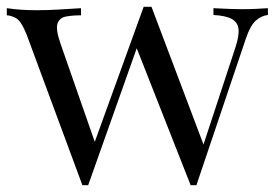

<svg xmlns="http://www.w3.org/2000/svg" viewBox="-20 -539 810 564"><path d="M218 -515V-494Q193 -494 174 -490.5Q155 -487 149 -470Q143 -453 158 -410L262 -112L255 -113L402 -519L422 -511L239 5Q235 5 231 5Q227 5 222 5L58 -438Q42 -478 26.5 -486Q11 -494 0 -494V-515Q20 -512 41.5 -510.5Q63 -509 88 -509Q119 -509 153.5 -511Q188 -513 218 -515ZM767 -515V-495Q748 -493 731.5 -478.5Q715 -464 702 -425L557 5Q553 5 549 5Q545 5 540 5L379 -404L402 -519Q408 -519 413.5 -519Q419 -519 425 -519L581 -106L573 -100L672 -401Q683 -435 680.5 -454.5Q678 -474 660.5 -483.5Q643 -493 607 -495V-515Q625 -514 638 -513.5Q651 -513 663.5 -512.5Q676 -512 691 -512Q714 -512 732.5 -513Q751 -514 767 -515Z"/></svg>

Font: Playfair Display
Style: Regular
Weight: 400
Designer: Claus Eggers Sørensen
Foundry: Claus Eggers Sørensen
Version: Version 1.203